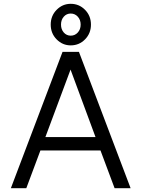

<svg xmlns="http://www.w3.org/2000/svg" viewBox="-20 -987 742 1007"><path d="M665 0H581L507 -198H192L118 0H37L308 -715H394ZM218 -268H481L350 -622ZM351 -749Q308 -749 277 -780.5Q246 -812 246 -858Q246 -904 277 -935.5Q308 -967 351 -967Q395 -967 426 -935.5Q457 -904 457 -858Q457 -812 426 -780.5Q395 -749 351 -749ZM351 -800Q373 -800 388 -816.5Q403 -833 403 -858Q403 -883 388 -899.5Q373 -916 351 -916Q329 -916 314.5 -899.5Q300 -883 300 -858Q300 -833 314.5 -816.5Q329 -800 351 -800Z"/></svg>

Font: Wix Madefor Text
Style: Regular
Weight: 400
Designer: Dalton Maag Ltd
Foundry: Dalton Maag Ltd
Version: Version 3.100